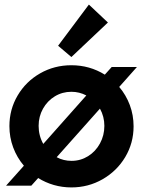

<svg xmlns="http://www.w3.org/2000/svg" viewBox="-20 -819 631 847"><path d="M148.4 -33.7 118.2 0H6.8L85.4 -87.9Q54.7 -124 38.1 -168.7Q21.5 -213.4 21.5 -262.7Q21.5 -336.4 57.9 -397.9Q94.2 -459.5 157 -495.4Q219.7 -531.2 294.9 -531.2Q375.5 -531.2 442.4 -489.7L472.7 -523.4H584L505.9 -435.5Q536.1 -399.9 552.7 -355.5Q569.3 -311 569.3 -261.7Q569.3 -188 532.5 -126.2Q495.6 -64.5 432.6 -28.3Q369.6 7.8 294.9 7.8Q254.9 7.8 217.5 -2.9Q180.2 -13.7 148.4 -33.7ZM440.4 -263.7Q440.4 -304.7 420.9 -339.8L230 -125.5Q259.8 -109.4 295.9 -109.4Q335.4 -109.4 368.7 -130.1Q401.9 -150.9 421.1 -186.3Q440.4 -221.7 440.4 -263.7ZM170.9 -184.1 360.8 -397.9Q330.1 -414.1 294.9 -414.1Q254.9 -414.1 221.9 -394Q189 -374 169.7 -339.6Q150.4 -305.2 150.4 -263.7Q150.4 -220.7 170.9 -184.1ZM236.3 -617.2 372.1 -798.8 456.1 -719.7 294.9 -567.4Z"/></svg>

Font: Reddit Sans Chocolate
Style: Bold
Weight: 700
Designer: Stephen Hutchings
Foundry: Reddit
Version: Version 1.011